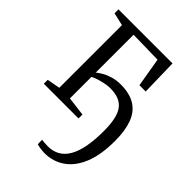

<svg xmlns="http://www.w3.org/2000/svg" viewBox="-225 -616 952 952"><g transform="rotate(45 251.0 -140.0)"><path d="M271.5 241Q257 241 240.5 238.5Q224 236 216 233L215.5 202.5Q222.5 203.5 235.5 204.5Q248.5 205.5 258 205.5Q330.5 205.5 366 143.5Q401.5 81.5 401.5 -44.5Q401.5 -139 372 -178.2Q342.5 -217.5 275.5 -217.5Q249.5 -217.5 217.8 -209.2Q186 -201 163 -188.5V-217Q177.5 -230 197.8 -241.5Q218 -253 243 -260.2Q268 -267.5 297 -267.5Q360.5 -267.5 400 -242.8Q439.5 -218 457.5 -169.2Q475.5 -120.5 475.5 -49Q475.5 49 449 113.2Q422.5 177.5 376.2 209.2Q330 241 271.5 241ZM25 0V-27.5L93.5 -40V-479.5L26 -495V-522.5H405L409.5 -330H365.5L339.5 -483L168 -486.5V-40L268.5 -27.5V0Z"/></g></svg>

Font: Merriweather 96pt Light
Style: Regular
Weight: 300
Version: Version 2.100